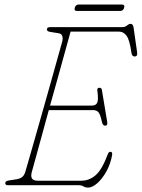

<svg xmlns="http://www.w3.org/2000/svg" viewBox="-20 -820 628 850"><path d="M329.5 0H14.5Q2.5 0 3.5 -10Q3.5 -18.5 18.5 -21L54 -26.5Q68.5 -29 77.8 -36Q87 -43 92 -59Q94.5 -67.5 104.2 -101Q114 -134.5 128 -184Q142 -233.5 158.5 -291.2Q175 -349 191.2 -406.5Q207.5 -464 221.2 -513.5Q235 -563 244.2 -595.8Q253.5 -628.5 255.5 -636Q259 -649.5 255.8 -660Q252.5 -670.5 241 -672.5L201 -679Q187.5 -681.5 187.5 -689.5Q187.5 -700 202.5 -700H523Q534 -700 542.5 -707.2Q551 -714.5 558.5 -714.5Q569 -714.5 571.5 -697L587 -588.5Q590 -570 576 -570Q564.5 -570 562 -585.5Q554 -643.5 540.2 -661.8Q526.5 -680 508 -680H292.5Q290.5 -672.5 282 -642Q273.5 -611.5 260.8 -565.5Q248 -519.5 232.8 -464.2Q217.5 -409 201.5 -352.5H387Q404.5 -352.5 410.5 -365.5Q416.5 -378.5 411 -418Q409 -431.5 419.5 -431.5Q425.5 -431.5 428 -428.5Q430.5 -425.5 431 -422L454.5 -281Q457.5 -263.5 445.5 -263.5Q434.5 -263.5 431 -281Q424 -314.5 415.5 -323.5Q407 -332.5 392.5 -332.5H196Q178 -266 161.5 -206.2Q145 -146.5 134 -106.2Q123 -66 120.5 -57.5Q110.5 -20 146.5 -20H340Q375 -20 403.2 -44.2Q431.5 -68.5 458 -139Q461.5 -148 469 -148Q478 -148 476.5 -134.5Q469.5 -94.5 451.2 -61.5Q433 -28.5 410.8 -9Q388.5 10.5 370 10.5Q358 10.5 349.5 5.2Q341 0 329.5 0ZM311 -785.5Q315 -800 329 -800H519Q533.5 -800 529.5 -785.5Q525.5 -771.5 511.5 -771.5H321.5Q307 -771.5 311 -785.5Z"/></svg>

Font: Fraunces144ptSuperSoftThinItalic
Style: Italic
Weight: 100
Italic angle: -16°
Version: Version 1.000;[0bf87f6ff]